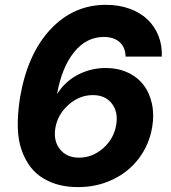

<svg xmlns="http://www.w3.org/2000/svg" viewBox="-20 -757 700 787"><path d="M298.7 9.9Q259.2 9.9 224.8 1.6Q190.3 -6.7 159.1 -25Q127.8 -43.3 105.6 -71.9Q83.5 -100.5 68.9 -141Q54.3 -181.5 52.9 -234.7Q51.5 -288 61.8 -355.5Q92 -534.8 186.3 -636Q280.5 -737.2 414.1 -737.2Q467.7 -737.2 511.9 -721.1Q556.1 -704.9 585.4 -676.5Q614.7 -648.1 630 -609Q645.2 -570 643.1 -524.9H494.7Q494 -563.6 470.2 -584.5Q446.4 -605.5 405.5 -605.5Q333.8 -605.5 283.6 -543.1Q233.3 -480.8 213.8 -371.4L219.5 -379.6Q251.4 -426.8 303.1 -452.6Q354.8 -478.3 414.1 -478.3Q463.1 -478.3 502.8 -460Q542.6 -441.8 567.6 -409.6Q592.7 -377.5 602.6 -332.4Q612.6 -287.3 603.7 -235.4Q591.6 -164.1 549.5 -108.1Q507.5 -52.2 441.9 -21Q376.4 10.3 298.7 9.9ZM304 -110.8Q359.7 -110.8 403.9 -150.4Q448.2 -190 456.7 -247.9Q464.8 -299 438 -333.1Q411.2 -367.2 360.4 -367.2Q305.4 -367.2 260.5 -327.2Q215.6 -287.3 206.7 -230.8Q198.5 -179.3 225.9 -145.1Q253.2 -110.8 304 -110.8Z"/></svg>

Font: Karasuma Gothic
Style: Bold Italic
Weight: 700
Italic angle: 9.39998°
Designer: Rasmus Andersson / Ryoko Nishizuka
Foundry: Genbu
Version: Version 1.00